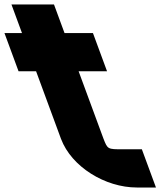

<svg xmlns="http://www.w3.org/2000/svg" viewBox="-332 -769 714 854"><path d="M17.7 -452 128.3 -152C146.8 -105 146.8 -105 214 -105H299L361.7 65H276.7C135.9 65 -13.8 -27 -60.5 -151L-60.9 -152L-171.5 -452H-249.5L-312.2 -622H-234.2L-249.7 -664L-281 -749H-91.8L-60.5 -664L-45 -622H-3.6H81.4L144.1 -452H59.1Z"/></svg>

Font: Nordica Plus
Style: NordicaClassicBkExtOpObl
Weight: 900
Version: Version 1.01